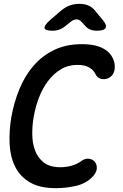

<svg xmlns="http://www.w3.org/2000/svg" viewBox="-20 -970 640 1000"><path d="M39 -360Q53 -438 81.5 -507Q110 -576 155 -628Q200 -680 262.5 -710Q325 -740 406 -740Q449 -740 479.5 -732Q510 -724 530 -710Q550 -696 561 -678.5Q572 -661 576 -642Q581 -614 573 -593.5Q565 -573 545 -563Q527 -555 507 -559Q487 -563 476 -586Q468 -604 445.5 -618Q423 -632 383 -632Q335 -632 297 -609Q259 -586 230.5 -548.5Q202 -511 183.5 -463Q165 -415 156 -364Q148 -321 148 -274Q148 -227 162 -188Q176 -149 207.5 -124Q239 -99 294 -99Q309 -99 324 -101Q339 -103 353 -107Q367 -111 378.5 -116.5Q390 -122 399 -128Q420 -145 440.5 -143.5Q461 -142 473 -128Q486 -113 484 -90.5Q482 -68 457 -44Q423 -12 372 -1Q321 10 271 10Q186 10 134.5 -21Q83 -52 58 -103.5Q33 -155 30 -221.5Q27 -288 39 -360ZM255 -810Q215 -810 212 -823.5Q209 -837 240 -865L295 -912Q318 -932 342 -941Q366 -950 393 -950Q420 -950 441 -941Q462 -932 477 -912L516 -865Q538 -838 530 -824Q522 -810 484 -810Q464 -810 449 -816.5Q434 -823 423 -836L407 -854Q394 -869 378 -869Q362 -869 344 -853L325 -838Q309 -824 291.5 -817Q274 -810 255 -810Z"/></svg>

Font: Maple Mono SemiBold
Style: Italic
Weight: 600
Italic angle: -10°
Monospace: yes
Designer: subframe7536
Version: Version 7.000